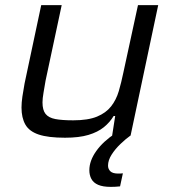

<svg xmlns="http://www.w3.org/2000/svg" viewBox="-20 -530 675 750"><path d="M234 8Q168 8 131 -4.5Q94 -17 79 -43.5Q64 -70 64 -110Q64 -129 67.5 -153Q71 -177 76 -204L141 -510H221L158 -215Q154 -191 150 -168Q146 -145 146 -130Q146 -100 158 -85Q170 -70 196 -65Q222 -60 266 -60Q324 -60 359 -74.5Q394 -89 414 -114.5Q434 -140 444 -174Q454 -208 462 -247L519 -510H598L490 0H418L430 -77H424Q409 -52 385.5 -33Q362 -14 325.5 -3Q289 8 234 8ZM413 200Q382 200 363.5 192Q345 184 337 169Q329 154 329 135Q329 98 356 60Q383 22 432 -10L489 0Q472 12 451 32Q430 52 416 74Q402 96 402 117Q402 130 411 139Q420 148 442 148Q445 148 449 148Q453 148 460 147L449 198Q440 199 431 199.5Q422 200 413 200Z"/></svg>

Font: Saira SemiExpanded
Style: Italic
Weight: 400
Width: 6
Italic angle: -12°
Designer: Hector Gatti with collaboration of the Omnibus-Type team
Foundry: Omnibus-Type
Version: Version 1.101